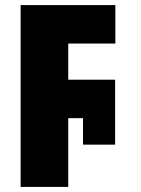

<svg xmlns="http://www.w3.org/2000/svg" viewBox="-20 -734 553 754"><path d="M61 0V-714H433V-563H248V-421H432V-166H306V-270H248V0Z"/></svg>

Font: Noto Sans Display SemiCondensed Black
Style: Regular
Weight: 900
Width: 4
Designer: Monotype Design Team
Foundry: Monotype Imaging Inc.
Version: Version 1.900